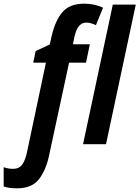

<svg xmlns="http://www.w3.org/2000/svg" viewBox="-133 -785 759 1045"><path d="M444 0 606 -760H481L319 0ZM135 57 243 -444H335L356 -544H264L272 -584Q289 -662 336 -662Q361 -662 389 -648L428 -743Q382 -765 325 -765Q246 -765 206.5 -718.5Q167 -672 148 -588L138 -543L61 -507L48 -444H117L14 43Q5 87 -12 110.5Q-29 134 -62 134Q-88 134 -113 125V230Q-84 240 -41 240Q42 240 80.5 188.5Q119 137 135 57Z"/></svg>

Font: Noto Sans UI SemiCondensed
Style: Bold Italic
Weight: 700
Width: 4
Designer: Monotype Design Team
Foundry: Monotype Imaging Inc.
Version: 1.001